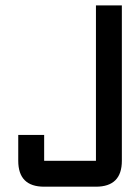

<svg xmlns="http://www.w3.org/2000/svg" viewBox="-20 -704 528 724"><path d="M341.8 -683.6H439.5V-97.7Q439.5 0 341.8 0H146.5Q48.8 0 48.8 -97.7V-195.3H146.5V-97.7H341.8Z"/></svg>

Font: BabelStone Runic Beorhtric
Style: Regular
Weight: 400
Designer: Andrew West
Foundry: BabelStone
Version: Version 7.004;November 9, 2023